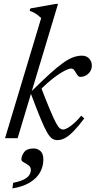

<svg xmlns="http://www.w3.org/2000/svg" viewBox="-20 -730 505 1014"><path d="M286.5 -709.5 73 0H6.5L197.5 -634.5Q188.5 -643 180 -649.8Q171.5 -656.5 161.2 -662.2Q151 -668 136.5 -673L140.5 -685.5L275 -709.5ZM142 -238 144.5 -246Q203.5 -304.5 244.8 -341.8Q286 -379 315.5 -399.5Q345 -420 368 -428Q391 -436 413 -436Q437 -436 451 -420.5Q465 -405 465 -384Q465 -366.5 456.5 -353Q448 -339.5 434.2 -331.8Q420.5 -324 403.5 -324Q397 -324 392.2 -329.2Q387.5 -334.5 380.5 -346.5Q374 -358.5 368.5 -363.2Q363 -368 356 -368Q344.5 -368 324.5 -358Q304.5 -348 280 -330.8Q255.5 -313.5 230 -291Q204.5 -268.5 182 -243.5L195.5 -271.5Q225.5 -193.5 244.8 -148Q264 -102.5 275.8 -80.8Q287.5 -59 296 -52.5Q304.5 -46 313 -46Q323.5 -46 339.2 -55.2Q355 -64.5 373.2 -81Q391.5 -97.5 409 -119L425 -104.5Q393.5 -62.5 369 -37.5Q344.5 -12.5 324 -1.2Q303.5 10 283.5 10Q268.5 10 256 2.2Q243.5 -5.5 229 -30.2Q214.5 -55 194 -104.5Q173.5 -154 142 -238ZM93 112.5Q93 92.5 107.8 73.2Q122.5 54 157.5 54Q178.5 54 193.8 68Q209 82 209 112.5Q209 148.5 191.8 179.8Q174.5 211 138.2 233.5Q102 256 45.5 265L49.5 235.5Q86.5 228 106.8 217.5Q127 207 135 194Q143 181 143 166.5Q143 152 130.5 143Q118 134 105.5 127.2Q93 120.5 93 112.5Z"/></svg>

Font: Newsreader 16pt
Style: Italic
Weight: 400
Italic angle: -17°
Designer: Hugues Gentile
Foundry: Production Type
Version: Version 1.003